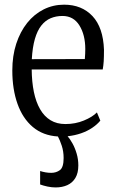

<svg xmlns="http://www.w3.org/2000/svg" viewBox="-20 -588 509 842"><path d="M224 234Q206 234 187.8 230Q169.5 226 156 221V162Q166.5 165.5 179.5 167.8Q192.5 170 204.5 170Q226.5 170 242.8 158Q259 146 259 105Q259 76 250.8 51Q242.5 26 234 10.5Q168.5 6.5 124 -31Q79.5 -68.5 56.8 -132.5Q34 -196.5 34 -279Q34 -343 51.2 -396Q68.5 -449 99.2 -487.5Q130 -526 171.5 -546.8Q213 -567.5 261 -567.5Q338.5 -567.5 385.5 -517.5Q432.5 -467.5 436 -370Q436 -339 434.8 -319.2Q433.5 -299.5 430.5 -283.5H119Q119.5 -229 128.5 -185Q137.5 -141 155.8 -109.2Q174 -77.5 201.5 -60.8Q229 -44 267 -44Q310.5 -44 348 -59.5Q385.5 -75 405 -95L420 -59Q406 -42 384.5 -27.5Q363 -13 335.8 -3.5Q308.5 6 276.5 9.5Q287 21.5 298 41.2Q309 61 316.2 85.8Q323.5 110.5 323.5 137.5Q323.5 171 310.5 192.5Q297.5 214 275 224Q252.5 234 224 234ZM119.5 -328.5 352 -329Q353 -341.5 353.5 -352Q354 -362.5 354 -373Q354 -435 328.2 -476.5Q302.5 -518 254 -518Q225.5 -518 202 -508Q178.5 -498 161 -475.8Q143.5 -453.5 133 -417.2Q122.5 -381 119.5 -328.5Z"/></svg>

Font: Merriweather 24pt SemiCondensed Light
Style: Regular
Weight: 300
Width: 4
Designer: Eben Sorkin
Foundry: Eben Sorkin
Version: Version 2.100